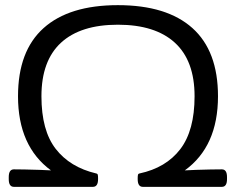

<svg xmlns="http://www.w3.org/2000/svg" viewBox="-20 -726 916 746"><path d="M34 0Q14 0 14 -30V-38Q14 -68 34 -68Q48 -68 76.5 -67.5Q105 -67 134 -66Q163 -65 178 -64Q50 -158 50 -352Q50 -528 149.5 -617Q249 -706 438 -706Q628 -706 727.5 -617Q827 -528 827 -352Q827 -157 698 -64Q714 -65 742 -66Q770 -67 798 -67.5Q826 -68 842 -68Q862 -68 862 -38V-30Q862 0 842 0H535Q515 0 515 -30V-34Q515 -42 516 -46.5Q517 -51 522 -52Q625 -74 680.5 -146.5Q736 -219 736 -352Q736 -490 659.5 -560Q583 -630 438 -630Q293 -630 217 -560Q141 -490 141 -352Q141 -219 196.5 -147.5Q252 -76 354 -52Q359 -51 360 -46.5Q361 -42 361 -34V-30Q361 0 341 0Z"/></svg>

Font: Asap Expanded
Style: Regular
Weight: 400
Width: 7
Designer: Pablo Cosgaya
Foundry: Omnibus-Type
Version: Version 3.001; ttfautohint (v1.8.4.7-5d5b)